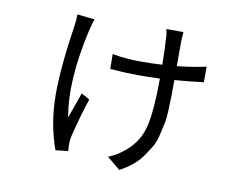

<svg xmlns="http://www.w3.org/2000/svg" viewBox="-74 -688 1125 879"><g transform="rotate(10 488.5 -248.5)"><path d="M710.9 -585Q708 -558.6 708 -533.2V-425.8Q791 -435.5 842.8 -447.3V-375Q774.4 -366.2 708 -361.3V-355.5Q708 -307.6 707.5 -287.1Q707 -266.6 705.6 -224.6Q704.1 -182.6 699.2 -160.6Q694.3 -138.7 686.5 -104Q678.7 -69.3 665.5 -47.4Q652.3 -25.4 634.3 1Q616.2 27.3 590.3 48.3Q564.5 69.3 531.2 87.9L469.7 37.1Q510.7 21.5 546.9 -9.8Q607.4 -60.5 624.5 -137.7Q641.6 -214.8 641.6 -355.5V-356.4Q577.1 -354.5 539.1 -354.5Q486.3 -354.5 410.2 -360.4L409.2 -429.7Q469.7 -418 541 -418Q593.8 -418 641.6 -420.9Q639.6 -517.6 637.7 -532.2Q637.7 -564.5 630.9 -585ZM184.6 -203.1Q184.6 -330.1 214.8 -528.3Q218.8 -554.7 218.8 -580.1L299.8 -571.3Q293.9 -556.6 285.2 -521.5Q228.5 -275.4 258.8 -108.4Q262.7 -121.1 278.3 -163.1Q293.9 -205.1 300.8 -227.5L339.8 -206.1Q312.5 -125 287.1 -21.5Q284.2 -5.9 284.2 12.7Q284.2 27.3 286.1 43L227.5 49.8Q184.6 -71.3 184.6 -203.1Z"/></g></svg>

Font: Min Sans
Style: Regular
Weight: 400
Designer: Jinseong-Kim, NotoSansCJK, Nunito
Foundry: Jinseong-Kim
Version: Version 1.400;Glyphs 3.1.2 (3151)